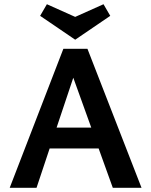

<svg xmlns="http://www.w3.org/2000/svg" viewBox="-20 -889 716 909"><path d="M502 -814 336 -701 170 -814 202 -869 336 -809 470 -869ZM514 0 447 -186H215L153 0H26L280 -658H394L650 0ZM248 -285H412L327 -521Z"/></svg>

Font: EauTest
Style: Bold
Weight: 700
Designer: Christian Thalmann (Catharsis Fonts)
Version: Version 0.001;PS 000.001;hotconv 1.0.88;makeotf.lib2.5.64775